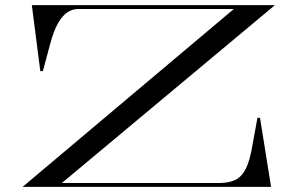

<svg xmlns="http://www.w3.org/2000/svg" viewBox="-20 -728 1162 748"><path d="M68 0 891 -693H285Q262 -693 242.5 -680Q223 -667 206 -637.5Q189 -608 175 -555L147 -451H137L104 -708H1051L221 -15H834Q870 -15 895.5 -26.5Q921 -38 937.5 -70.5Q954 -103 964 -165L983 -269H993L1036 0Z"/></svg>

Font: Kalnia Expanded Light
Style: Regular
Weight: 300
Width: 7
Designer: Frida Medrano
Foundry: Frida Medrano
Version: Version 1.105